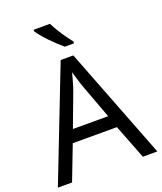

<svg xmlns="http://www.w3.org/2000/svg" viewBox="-168 -1050 975 1157"><g transform="rotate(-20 319.5 -472.0)"><path d="M545 0 459 -221H176L91 0H0L279 -717H360L638 0ZM352 -517Q349 -525 342 -546Q335 -567 328.5 -589.5Q322 -612 318 -624Q313 -604 307.5 -583.5Q302 -563 296.5 -546Q291 -529 287 -517L206 -301H432ZM293 -944Q304 -922 320.5 -894.5Q337 -867 355.5 -841Q374 -815 389 -796V-784H330Q313 -798 292 -817.5Q271 -837 250.5 -858.5Q230 -880 213.5 -900Q197 -920 188 -934V-944Z"/></g></svg>

Font: Noto Sans Lao Looped
Style: Regular
Weight: 400
Designer: Mark Frömberg, Ben Mitchell
Foundry: The Fontpad Ltd
Version: Version 1.001